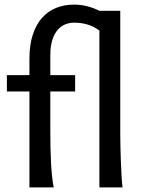

<svg xmlns="http://www.w3.org/2000/svg" viewBox="-20 -811 633 831"><path d="M9.8 -485.8H107.4V-556.6Q107.4 -617.2 122.1 -661.4Q136.7 -705.6 162.6 -734.4Q188.5 -763.2 223.6 -777.1Q258.8 -791 300.3 -791Q331.1 -791 358.6 -783.7Q386.2 -776.4 410.2 -764.2H500.5V-231.9Q500.5 -208.5 501.2 -176.8Q502 -145 503.2 -112.3Q504.4 -79.6 506.1 -49.8Q507.8 -20 510.3 0H410.2V-678.7Q384.8 -697.3 357.9 -705.1Q331.1 -712.9 300.3 -712.9Q281.2 -712.9 262.9 -705.8Q244.6 -698.7 230 -682.1Q215.3 -665.5 206.5 -638.4Q197.8 -611.3 197.8 -571.3V-485.8H305.2V-415H197.8V-241.7Q197.8 -206.1 198.5 -171.1Q199.2 -136.2 200.9 -104.5Q202.6 -72.8 205.6 -45.9Q208.5 -19 212.4 0H107.4V-415H9.8Z"/></svg>

Font: Andika
Style: Regular
Weight: 400
Designer: Victor Gaultney, Annie Olsen, Julie Remington, Don Collingsworth, Eric Hays
Foundry: SIL International
Version: Version 1.001